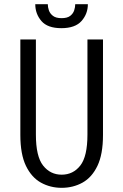

<svg xmlns="http://www.w3.org/2000/svg" viewBox="-20 -889 590 920"><path d="M275.5 11Q221 11 176 -14Q131 -39 104.2 -94.5Q77.5 -150 77.5 -242.5V-700H152V-244Q152 -139.5 186.5 -95.8Q221 -52 275.5 -52Q330.5 -52 364.8 -95.8Q399 -139.5 399 -244V-700H473.5V-242.5Q473.5 -150 447 -94.5Q420.5 -39 375.5 -14Q330.5 11 275.5 11ZM274 -754Q208 -754 178.5 -788.2Q149 -822.5 149 -869H209Q209 -855 214.2 -839.5Q219.5 -824 233.8 -813Q248 -802 275 -802Q302.5 -802 316.5 -813Q330.5 -824 335.5 -839.5Q340.5 -855 340.5 -869H401Q401 -822.5 370.5 -788.2Q340 -754 274 -754Z"/></svg>

Font: Trispace SemiCondensed Light
Style: Regular
Weight: 300
Width: 4
Designer: Tyler Finck
Foundry: Etcetera Type Company
Version: Version 1.210; ttfautohint (v1.8.3)